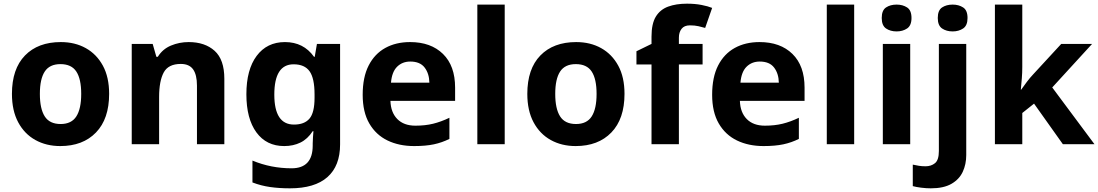

<svg xmlns="http://www.w3.org/2000/svg" viewBox="-20 -785 5977 1045"><path d="M574 -274Q574 -138 502.5 -64Q431 10 308 10Q232 10 172.5 -23Q113 -56 79 -119.5Q45 -183 45 -274Q45 -410 116 -483Q187 -556 311 -556Q388 -556 447 -523Q506 -490 540 -427.5Q574 -365 574 -274ZM197 -274Q197 -193 223.5 -151.5Q250 -110 310 -110Q369 -110 395.5 -151.5Q422 -193 422 -274Q422 -355 395.5 -395.5Q369 -436 309 -436Q250 -436 223.5 -395.5Q197 -355 197 -274Z M1007 -556Q1095 -556 1148 -508.5Q1201 -461 1201 -356V0H1052V-319Q1052 -378 1031 -407.5Q1010 -437 964 -437Q896 -437 871 -390.5Q846 -344 846 -257V0H697V-546H811L831 -476H839Q865 -518 910.5 -537Q956 -556 1007 -556Z M1531 -556Q1632 -556 1689 -476H1693L1705 -546H1831V1Q1831 118 1762 179Q1693 240 1558 240Q1500 240 1450.5 233Q1401 226 1354 208V89Q1455 131 1567 131Q1682 131 1682 7V-4Q1682 -21 1683.5 -39Q1685 -57 1686 -71H1682Q1654 -28 1615 -9Q1576 10 1527 10Q1430 10 1375.5 -64.5Q1321 -139 1321 -272Q1321 -406 1377 -481Q1433 -556 1531 -556ZM1578 -435Q1473 -435 1473 -270Q1473 -107 1580 -107Q1637 -107 1664.5 -139.5Q1692 -172 1692 -253V-271Q1692 -359 1665 -397Q1638 -435 1578 -435Z M2212 -556Q2325 -556 2391 -491.5Q2457 -427 2457 -308V-236H2105Q2107 -173 2142.5 -137Q2178 -101 2241 -101Q2294 -101 2337 -111.5Q2380 -122 2426 -144V-29Q2386 -9 2341.5 0.5Q2297 10 2234 10Q2152 10 2089 -20.5Q2026 -51 1990 -113Q1954 -175 1954 -269Q1954 -365 1986.5 -428.5Q2019 -492 2077 -524Q2135 -556 2212 -556ZM2213 -450Q2170 -450 2141.5 -422Q2113 -394 2108 -335H2317Q2316 -385 2291 -417.5Q2266 -450 2213 -450Z M2727 0H2578V-760H2727Z M3379 -274Q3379 -138 3307.5 -64Q3236 10 3113 10Q3037 10 2977.5 -23Q2918 -56 2884 -119.5Q2850 -183 2850 -274Q2850 -410 2921 -483Q2992 -556 3116 -556Q3193 -556 3252 -523Q3311 -490 3345 -427.5Q3379 -365 3379 -274ZM3002 -274Q3002 -193 3028.5 -151.5Q3055 -110 3115 -110Q3174 -110 3200.5 -151.5Q3227 -193 3227 -274Q3227 -355 3200.5 -395.5Q3174 -436 3114 -436Q3055 -436 3028.5 -395.5Q3002 -355 3002 -274Z M3804 -434H3675V0H3526V-434H3444V-506L3526 -546V-586Q3526 -656 3549.5 -694.5Q3573 -733 3616.5 -749Q3660 -765 3719 -765Q3763 -765 3798.5 -758Q3834 -751 3856 -742L3818 -633Q3801 -638 3781 -642.5Q3761 -647 3735 -647Q3704 -647 3689.5 -628Q3675 -609 3675 -580V-546H3804Z M4114 -556Q4227 -556 4293 -491.5Q4359 -427 4359 -308V-236H4007Q4009 -173 4044.5 -137Q4080 -101 4143 -101Q4196 -101 4239 -111.5Q4282 -122 4328 -144V-29Q4288 -9 4243.5 0.5Q4199 10 4136 10Q4054 10 3991 -20.5Q3928 -51 3892 -113Q3856 -175 3856 -269Q3856 -365 3888.5 -428.5Q3921 -492 3979 -524Q4037 -556 4114 -556ZM4115 -450Q4072 -450 4043.5 -422Q4015 -394 4010 -335H4219Q4218 -385 4193 -417.5Q4168 -450 4115 -450Z M4629 0H4480V-760H4629Z M4860 -760Q4893 -760 4917 -744.5Q4941 -729 4941 -687Q4941 -646 4917 -630Q4893 -614 4860 -614Q4826 -614 4802.5 -630Q4779 -646 4779 -687Q4779 -729 4802.5 -744.5Q4826 -760 4860 -760ZM4934 -546V0H4785V-546Z M5084 -687Q5084 -729 5107.5 -744.5Q5131 -760 5165 -760Q5198 -760 5222 -744.5Q5246 -729 5246 -687Q5246 -646 5222 -630Q5198 -614 5165 -614Q5131 -614 5107.5 -630Q5084 -646 5084 -687ZM5046 240Q5021 240 4993.5 236.5Q4966 233 4948 228V111Q4966 115 4982 117.5Q4998 120 5018 120Q5048 120 5069 103Q5090 86 5090 37V-546H5239V59Q5239 109 5220 150Q5201 191 5158.5 215.5Q5116 240 5046 240Z M5544 -420Q5544 -389 5541.5 -358.5Q5539 -328 5536 -297H5538Q5553 -318 5569 -339.5Q5585 -361 5603 -380L5756 -546H5924L5707 -309L5937 0H5765L5608 -221L5544 -170V0H5395V-760H5544Z"/></svg>

Font: Noto Sans Medefaidrin
Style: Bold
Weight: 700
Designer: Dalton Maag Ltd
Foundry: Dalton Maag Ltd
Version: Version 1.002; ttfautohint (v1.8.4.7-5d5b)